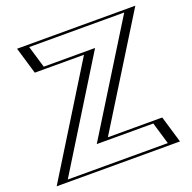

<svg xmlns="http://www.w3.org/2000/svg" viewBox="-142 -967 1109 1109"><g transform="rotate(-20 412.5 -412.5)"><path d="M781 -825 372 -165H705L754 0H44L452 -660H151L102 -825ZM754.1 -810H122.1L162.2 -675H478.9L70.9 -15H733.9L693.8 -150H345.1ZM754.1 -810 345.1 -150H693.8L733.9 -15H70.9L478.9 -675H162.2L122.1 -810ZM781 -825H102L151 -660H452L44 0H754L705 -165H372ZM730.6 -810 321.6 -150H669.2L709.3 -15H94.3L502.3 -675H186.8L146.7 -810ZM804.4 -825H77.4L126.4 -660H428.6L20.6 0H778.6L729.6 -165H395.4Z"/></g></svg>

Font: Hussar Outliner
Style: Regular
Weight: 700
Foundry: Cannot Into Space Fonts
Version: Version 0.92